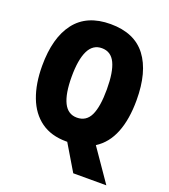

<svg xmlns="http://www.w3.org/2000/svg" viewBox="-158 -839 991 1123"><g transform="rotate(20 337.0 -277.5)"><path d="M631 -358Q631 -239 598 -156Q565 -73 497 -30L635 170H429L333 9H326Q232 9 169 -36.5Q106 -82 74.5 -165Q43 -248 43 -359Q43 -534 116.5 -629.5Q190 -725 337 -725Q486 -725 558.5 -629.5Q631 -534 631 -358ZM227 -358Q227 -252 254 -197.5Q281 -143 337 -143Q395 -143 420.5 -196.5Q446 -250 446 -358Q446 -466 420 -520.5Q394 -575 337 -575Q281 -575 254 -519.5Q227 -464 227 -358Z"/></g></svg>

Font: Noto Sans Myanmar Condensed Black
Style: Regular
Weight: 900
Width: 3
Designer: Monotype Design Team
Foundry: Monotype Imaging Inc.
Version: Version 2.107; ttfautohint (v1.8.4.7-5d5b)